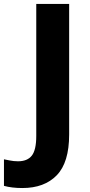

<svg xmlns="http://www.w3.org/2000/svg" viewBox="-96 -734 455 969"><path d="M-76 204V70Q-70 71 -48.5 75.5Q-27 80 -5 80Q42 80 64.5 51.5Q87 23 87 -48V-714H253V-55Q253 86 190.5 150.5Q128 215 17 215Q-36 215 -76 204Z"/></svg>

Font: Noto Sans UI ExtraBold
Style: Regular
Weight: 800
Designer: Monotype Design Team
Foundry: Monotype Imaging Inc.
Version: Version 1.001